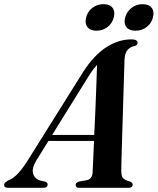

<svg xmlns="http://www.w3.org/2000/svg" viewBox="-62 -899 755 919"><path d="M112.5 -132Q89 -93.5 96.5 -67.8Q104 -42 133.5 -34L153.5 -30Q166 -25 166 -16Q166 0 145 0H-22.5Q-42.5 0 -42.5 -14Q-42.5 -25.5 -20 -36.5Q22.5 -52 75 -138L336.5 -555.5Q388.5 -635.5 446.8 -673Q505 -710.5 567 -710.5Q596.5 -710.5 596.5 -694.5Q596.5 -684 584 -679Q561.5 -675.5 548.2 -659.5Q535 -643.5 534 -612.5Q533.5 -597 532.2 -556Q531 -515 529.2 -459.8Q527.5 -404.5 525.8 -344.8Q524 -285 522.2 -230Q520.5 -175 519.5 -135Q518.5 -95 518.5 -80.5Q518.5 -58 526 -47.8Q533.5 -37.5 561.5 -29.5Q573 -24.5 573 -15.5Q573 0 552 0H317Q300 0 300 -14Q300 -24.5 316 -30L355.5 -37Q380.5 -43.5 381.5 -77Q382.5 -94 384 -133.8Q385.5 -173.5 388 -224.5H170ZM363.5 -536.5 187.5 -253H389Q392 -313.5 394.8 -378.2Q397.5 -443 399.5 -499Q401.5 -555 402.5 -588.5Q395.5 -581 385.8 -568.5Q376 -556 363.5 -536.5ZM399.5 -752Q370 -752 356.5 -769.5Q343 -787 350 -815Q357.5 -844 380.2 -861.5Q403 -879 433.5 -879Q463.5 -879 476.8 -861.5Q490 -844 482.5 -815Q475 -787 452.5 -769.5Q430 -752 399.5 -752ZM586.5 -752Q556.5 -752 543 -769.5Q529.5 -787 537 -815Q544.5 -843.5 567.5 -861.2Q590.5 -879 620 -879Q650.5 -879 664 -861.5Q677.5 -844 670 -815Q662.5 -787 639.8 -769.5Q617 -752 586.5 -752Z"/></svg>

Font: Fraunces 72pt SemiBold
Style: Italic
Weight: 600
Italic angle: -16°
Version: Version 1.000;[b76b70a41]